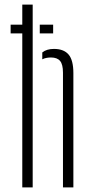

<svg xmlns="http://www.w3.org/2000/svg" viewBox="-20 -820 396 840"><path d="M77.5 0V-674H26.5V-712H77.5V-800H123V0ZM154 -712H212.5V-674H154ZM255.5 0V-502Q255.5 -538 243 -553.2Q230.5 -568.5 203 -568.5Q180.5 -568.5 165 -560.5V-590.5Q184 -606 216 -606Q259 -606 280 -581.5Q301 -557 301 -500V0Z"/></svg>

Font: Big Shoulders Stencil Display Light
Style: Regular
Weight: 300
Designer: Patric King
Foundry: XO Type Co
Version: Version 1.000